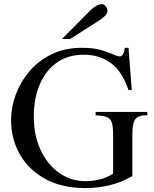

<svg xmlns="http://www.w3.org/2000/svg" viewBox="-20 -914 763 949"><path d="M708 -343.8H696.8Q658.7 -343.8 644.5 -317.9Q634.3 -301.3 634.3 -246.1V-43.9Q579.1 -12.2 521.5 1.7Q463.9 15.6 401.4 15.6Q286.6 15.6 204.3 -29.3Q122.1 -74.2 78.4 -150.6Q34.7 -227.1 34.7 -321.3Q34.7 -382.3 57.4 -444.8Q80.1 -507.3 124.5 -560.3Q168.9 -613.3 234.4 -645.5Q299.8 -677.7 385.7 -677.7Q441.4 -677.7 478.3 -667Q515.1 -656.2 537.8 -645.8Q560.5 -635.3 572.8 -635.3Q579.1 -635.3 586.4 -643.6Q593.8 -651.9 596.7 -677.7H615.2L631.3 -468.8H615.2Q583 -563.5 526.4 -603.5Q469.7 -643.6 395.5 -643.6Q314.9 -643.6 259.8 -603.8Q204.6 -564 176.3 -496.1Q147.9 -428.2 147 -342.8Q146 -248 179.7 -174.8Q213.4 -101.6 271.5 -60.1Q329.6 -18.6 402.3 -18.6Q437.5 -18.6 471.9 -26.9Q506.3 -35.2 539.1 -55.2V-246.1Q539.1 -288.1 532.5 -308.3Q525.9 -328.6 507.3 -335.7Q488.8 -342.8 452.6 -343.8V-360.8H708ZM511.2 -861.8Q511.2 -847.7 498.8 -835.4Q486.3 -823.2 470.7 -813L326.2 -721.2H286.1L424.8 -860.8Q437.5 -874 453.4 -883.8Q469.2 -893.6 485.4 -893.6Q493.2 -893.6 502.2 -882.8Q511.2 -872.1 511.2 -861.8Z"/></svg>

Font: BabelStone Roman
Style: Regular
Weight: 400
Designer: Walt Agee, Victor Gaultney, Peter Martin, Debbi Hosken, Becca Hirsbrunner (SIL); Andrew West (BabelStone)
Foundry: BabelStone
Version: Version 16.000